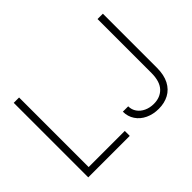

<svg xmlns="http://www.w3.org/2000/svg" viewBox="-132 -993 1288 1288"><g transform="rotate(-45 512.5 -348.5)"><path d="M89.8 -707H140.6V-46.9H483.4V0H89.8ZM935.5 -707V-194.3Q935.5 -126 911.6 -80.3Q887.7 -34.7 845.9 -12.5Q804.2 9.8 750 9.8Q697.8 9.8 655.5 -10Q613.3 -29.8 589.4 -65.7Q565.4 -101.6 565.4 -147.5H616.2Q616.2 -115.7 633.8 -90.6Q651.4 -65.4 681.9 -51.3Q712.4 -37.1 750 -37.1Q811 -37.1 847.7 -75.7Q884.3 -114.3 884.8 -194.3V-707Z"/></g></svg>

Font: Pretendard Std ExtraLight
Style: Regular
Weight: 200
Designer: Base glyphs from Inter by Rasmus Andersson; Hangeul glyphs from Noto Sans CJK(Source Han Sans) by Jang Soo-young and Kan
Foundry: Kil Hyung-jin
Version: Version 1.309